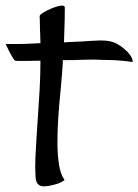

<svg xmlns="http://www.w3.org/2000/svg" viewBox="-75 -656 493 685"><path d="M398.4 -434.6Q387.7 -436.5 369.6 -438.5Q351.6 -440.4 333 -441.4Q311.5 -442.4 287.1 -442.4Q262.7 -444.3 226.1 -442.9Q189.5 -441.4 149.4 -441.4Q148.4 -416 146 -389.6Q143.6 -363.3 141.6 -337.9Q136.7 -291 133.3 -242.2Q129.9 -193.4 129.9 -149.4Q129.9 -105.5 135.3 -69.8Q140.6 -34.2 155.3 -13.7Q143.6 -4.9 129.9 -0.5Q116.2 3.9 105.5 5.9Q92.8 8.8 80.1 8.8Q68.4 8.8 60.5 1Q52.7 -6.8 51.8 -26.4Q49.8 -59.6 51.3 -93.3Q52.7 -127 55.2 -164.1Q57.6 -201.2 60.5 -243.7Q63.5 -286.1 66.4 -336.9Q69.3 -389.6 69.3 -439.5Q32.2 -438.5 6.8 -438.5Q-18.6 -438.5 -21.5 -439.5Q-24.4 -441.4 -28.3 -448.2Q-32.2 -454.1 -38.6 -465.8Q-44.9 -477.5 -54.7 -499Q-36.1 -499 -14.2 -499Q7.8 -499 26.4 -500Q47.9 -501 69.3 -502Q68.4 -517.6 68.4 -535.2Q67.4 -548.8 67.4 -565.9Q67.4 -583 66.4 -597.7Q66.4 -603.5 80.6 -611.8Q94.7 -620.1 111.3 -627Q127.9 -633.8 142.1 -635.7Q156.2 -637.7 156.2 -628.9Q156.2 -620.1 155.8 -586.4Q155.3 -552.7 153.3 -504.9Q163.1 -504.9 168 -505.9Q219.7 -507.8 251.5 -510.3Q283.2 -512.7 303.7 -510.7Q324.2 -508.8 339.8 -501Q355.5 -493.2 375 -475.6Q381.8 -469.7 386.7 -462.9Q391.6 -457 395 -449.7Q398.4 -442.4 398.4 -434.6Z"/></svg>

Font: Rancho
Style: Regular
Weight: 400
Designer: Font Diner, Inc
Foundry: Font Diner, Inc
Version: Version 1.001